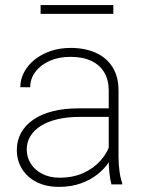

<svg xmlns="http://www.w3.org/2000/svg" viewBox="-20 -727 571 757"><path d="M408.7 -97.2V-370.1Q408.7 -411.6 391.1 -441.4Q373.5 -471.2 339.8 -487.1Q306.2 -502.9 257.3 -502.9Q211.9 -502.9 176 -487.1Q140.1 -471.2 119.6 -443.8Q99.1 -416.5 99.1 -382.8L60.1 -383.3Q60.1 -413.6 74.5 -441.4Q88.9 -469.2 115.5 -491Q142.1 -512.7 178.5 -525.4Q214.8 -538.1 258.3 -538.1Q314 -538.1 356.7 -519.3Q399.4 -500.5 423.3 -462.9Q447.3 -425.3 447.3 -369.1V-108.4Q447.3 -80.1 451.2 -51.3Q455.1 -22.5 461.9 -4.9V0H419.4Q414.1 -18.6 411.4 -45.4Q408.7 -72.3 408.7 -97.2ZM421.4 -299.8 422.4 -266.1H293.5Q244.6 -266.1 206.1 -256.8Q167.5 -247.6 140.6 -230.5Q113.8 -213.4 99.6 -189.9Q85.4 -166.5 85.4 -137.2Q85.4 -106.9 101.6 -81.5Q117.7 -56.2 147 -41.3Q176.3 -26.4 214.8 -26.4Q267.6 -26.4 308.3 -44.7Q349.1 -63 377 -94.5Q404.8 -126 417.5 -167.5L434.6 -139.2Q426.3 -113.3 408.7 -86.9Q391.1 -60.5 363.3 -38.8Q335.4 -17.1 297.9 -3.7Q260.3 9.8 212.4 9.8Q162.1 9.8 124.8 -9Q87.4 -27.8 66.9 -60.8Q46.4 -93.8 46.4 -136.2Q46.4 -172.9 63 -203.1Q79.6 -233.4 111.1 -255.1Q142.6 -276.9 187.7 -288.3Q232.9 -299.8 289.6 -299.8ZM426.8 -707V-672.4H140.1V-707Z"/></svg>

Font: Roboto ExtraLight
Style: Regular
Weight: 250
Designer: Christian Robertson
Foundry: Google
Version: Version 3.009; 2024